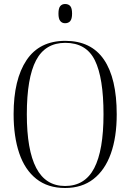

<svg xmlns="http://www.w3.org/2000/svg" viewBox="-20 -929 652 959"><path d="M305 10Q219 10 161.5 -35.5Q104 -81 76 -164Q48 -247 48 -359Q48 -532 112.5 -628.5Q177 -725 306 -725Q435 -725 499 -631.5Q563 -538 563 -358Q563 -244 533.5 -161.5Q504 -79 446.5 -34.5Q389 10 305 10ZM305 0Q404 0 450.5 -89Q497 -178 497 -358Q497 -540 454 -627.5Q411 -715 306 -715Q206 -715 160 -627.5Q114 -540 114 -358Q114 -180 161 -90Q208 0 305 0ZM305 -813Q290 -813 281 -824Q272 -835 272 -861Q272 -888 281 -898.5Q290 -909 305 -909Q322 -909 331 -898.5Q340 -888 340 -861Q340 -835 331 -824Q322 -813 305 -813Z"/></svg>

Font: Noto Serif Display Condensed Light
Style: Regular
Weight: 300
Width: 3
Designer: Monotype Design Team
Foundry: Monotype Imaging Inc.
Version: Version 2.009